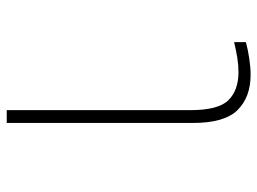

<svg xmlns="http://www.w3.org/2000/svg" viewBox="-117 -637 764 570"><g transform="rotate(-90 265.0 -352.0)"><path d="M328 10Q262 10 223.5 -28.5Q185 -67 185 -161V-714H223V-169Q223 -86 252.5 -56Q282 -26 336 -26Q357 -26 378.5 -29.5Q400 -33 425 -39V-4Q403 2 376.5 6Q350 10 328 10Z"/></g></svg>

Font: Noto Sans Mono Condensed ExtraLight
Style: Regular
Weight: 200
Width: 3
Designer: Monotype Design Team
Foundry: Monotype Imaging Inc.
Version: Version 2.014; ttfautohint (v1.8.4.7-5d5b)